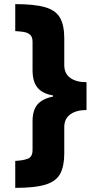

<svg xmlns="http://www.w3.org/2000/svg" viewBox="-20 -744 459 932"><path d="M54 37Q94 35 116 26Q138 17 138 -16V-155Q138 -209 162 -237Q186 -265 237 -275V-281Q187 -289 162.5 -318Q138 -347 138 -404V-541Q138 -565 126 -575.5Q114 -586 94.5 -589Q75 -592 54 -593V-724Q147 -724 199 -709Q251 -694 271.5 -657.5Q292 -621 292 -558V-428Q292 -387 321 -366Q350 -345 400 -345V-210Q351 -210 321.5 -189Q292 -168 292 -127V0Q292 61 273 98Q254 135 203 151.5Q152 168 54 168Z"/></svg>

Font: Noto Sans Bengali Condensed Black
Style: Regular
Weight: 900
Width: 3
Designer: Joana Ranito - Universal Thirst; Jelle Bosma - Monotype Design Team
Foundry: Universal Thirst ehf.
Version: Version 3.000; ttfautohint (v1.8.4.7-5d5b)